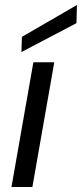

<svg xmlns="http://www.w3.org/2000/svg" viewBox="-20 -751 329 771"><path d="M26 0 114 -501H198L110 0ZM66 -542 68 -603 289 -731 287 -658Z"/></svg>

Font: DM Sans 18pt
Style: Italic
Weight: 400
Italic angle: -10°
Designer: Colophon Foundry, Jonny Pinhorn
Foundry: Colophon Foundry
Version: Version 4.004;gftools[0.9.30]